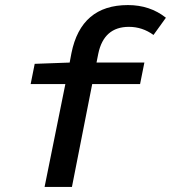

<svg xmlns="http://www.w3.org/2000/svg" viewBox="-20 -738 675 758"><path d="M156 0 238 -406H101L117 -486L255 -491L262 -528Q300 -718 485 -718Q572 -718 635 -668L586 -600Q542 -632 489 -632Q390 -632 368 -526L361 -491H550L533 -406H344L264 0Z"/></svg>

Font: TypoPRO Source Code Pro
Style: Italic
Weight: 600
Italic angle: -11°
Monospace: yes
Designer: Paul D. Hunt, Teo Tuominen
Foundry: Adobe Systems Incorporated
Version: Version 1.030;PS 1.0;hotconv 1.0.84;makeotf.lib2.5.63406